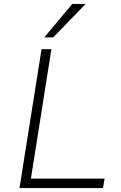

<svg xmlns="http://www.w3.org/2000/svg" viewBox="-20 -955 614 975"><path d="M79 0 191 -705H241L137 -48H511L503 0ZM205 -765 347 -935H415L250 -765Z"/></svg>

Font: Nunito Sans 7pt ExtraLight
Style: Italic
Weight: 250
Italic angle: -9°
Designer: Vernon Adams
Foundry: Vernon Adams
Version: Version 3.101;gftools[0.9.27]